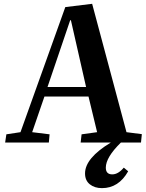

<svg xmlns="http://www.w3.org/2000/svg" viewBox="-20 -744 764 1002"><path d="M512.2 237.8Q473.6 237.8 448.7 217.8Q423.8 197.8 423.8 161.1Q423.8 81.1 558.1 0H400.9L405.8 -43L486.8 -54.2L441.9 -240.2H211.9L147.9 -54.2L238.8 -43L234.9 0H6.8L13.2 -43L86.9 -54.2L320.8 -707L460.9 -724.1L640.1 -54.2L720.2 -43.9L715.8 0H610.8Q532.2 77.1 532.2 130.9Q532.2 166 565.9 166Q596.7 166 626 130.9L648.9 149.9Q599.1 237.8 512.2 237.8ZM346.2 -638.2 228 -290H429.2L350.1 -638.2Z"/></svg>

Font: Literata SemiBold
Style: Italic
Weight: 650
Italic angle: -2.39999°
Designer: Latin by Veronika Burian and Jose Scaglione. Greek by Irene Vlachou. Cyrillic by Vera Evstafieva
Foundry: TypeTogether
Version: Version 3.021